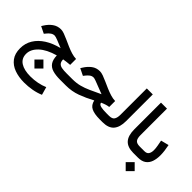

<svg xmlns="http://www.w3.org/2000/svg" viewBox="-59 -1350 2358 2358"><g transform="rotate(45 1120.0 -170.5)"><path d="M346.2 -31.2 424.3 46.9 346.2 125 268.1 46.9ZM45.4 73.7Q45.4 -12.7 88.4 -82.8Q131.3 -152.8 210.2 -203.1Q289.1 -253.4 396.5 -279.3Q342.8 -301.8 297.9 -319.3Q252.9 -336.9 237.3 -336.9Q209 -336.9 185.3 -319.8Q161.6 -302.7 145 -281.2L126 -257.8L36.1 -301.8L49.8 -323.7Q83 -377.9 130.1 -412.1Q177.2 -446.3 237.8 -446.3Q263.2 -446.3 297.9 -433.8Q332.5 -421.4 372.8 -402.8Q413.1 -384.3 456.3 -365.5Q499.5 -346.7 542.5 -333.5Q585.4 -320.3 625 -319.3V-216.8Q599.1 -214.8 569.1 -211.2Q539.1 -207.5 516.1 -203.6Q517.1 -163.6 534.2 -143.8Q551.3 -124 584 -117.9Q616.7 -111.8 663.6 -111.8H703.1V0H665Q589.4 0 537.1 -15.4Q484.9 -30.8 457 -70.6Q429.2 -110.4 426.8 -183.1Q290 -144.5 218 -76.9Q146 -9.3 146 69.8Q146 148.9 207.8 189.2Q269.5 229.5 379.9 229.5Q440.9 229.5 500.7 217.8Q560.5 206.1 610.8 184.1L640.1 288.1Q582.5 313 514.4 325.2Q446.3 337.4 377.9 337.4Q283.7 337.4 208.5 310.1Q133.3 282.7 89.4 224.6Q45.4 166.5 45.4 73.7Z M1329.6 -293.5V-190.4Q1305.7 -188 1277.1 -178.7Q1248.5 -169.4 1221.2 -156.7Q1225.1 -128.4 1262.5 -120.1Q1299.8 -111.8 1357.9 -111.8H1384.8V0H1356Q1260.7 0 1209 -25.1Q1157.2 -50.3 1143.1 -117.2Q1049.3 -66.4 959 -33.2Q868.7 0 765.1 0H683.6V-111.8H766.6Q837.4 -111.8 895 -127Q952.6 -142.1 1013.2 -169.7Q1073.7 -197.3 1152.3 -234.4Q1104.5 -252 1060.3 -269.8Q1016.1 -287.6 983.9 -299.3Q951.7 -311 939 -311Q910.6 -311 888.4 -293.9Q866.2 -276.9 849.6 -255.4L831.1 -231.9L741.2 -275.9L754.9 -297.9Q788.1 -352.1 833.3 -386.2Q878.4 -420.4 939.5 -420.4Q964.8 -420.4 999.8 -408Q1034.7 -395.5 1075.4 -377Q1116.2 -358.4 1159.9 -339.6Q1203.6 -320.8 1246.8 -307.6Q1290 -294.4 1329.6 -293.5Z M1365.2 -111.8H1404.3Q1460 -111.8 1477.5 -140.9Q1495.1 -169.9 1495.1 -219.2V-677.7H1599.1V-214.4Q1599.1 -108.4 1552.5 -54.2Q1505.9 0 1403.8 0H1365.2Z M1741.7 -677.7H1845.7V-219.7Q1845.7 -158.7 1866.5 -135.3Q1887.2 -111.8 1937 -111.8H1949.2V0H1937Q1836.9 0 1789.3 -52.7Q1741.7 -105.5 1741.7 -214.8Z M2018.1 0H1929.2V-111.8H2018.1Q2061.5 -111.8 2077.4 -137.7Q2093.3 -163.6 2093.3 -203.6Q2093.3 -235.8 2086.4 -273.7Q2079.6 -311.5 2072.3 -348.6L2175.8 -375Q2184.6 -332.5 2189.7 -292Q2194.8 -251.5 2194.8 -213.9Q2194.8 -152.3 2178.2 -104Q2161.6 -55.7 2122.8 -27.8Q2084 0 2018.1 0ZM2029.8 67.4 2107.9 145.5 2029.8 223.6 1951.7 145.5Z"/></g></svg>

Font: Vazirmatn UI FD Medium
Style: Regular
Weight: 500
Designer: Saber Rastikerdar
Foundry: Saber Rastikerdar
Version: Version 33.003